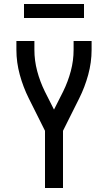

<svg xmlns="http://www.w3.org/2000/svg" viewBox="-20 -940 540 960"><path d="M205 0V-286L124 -448Q96 -504 79 -566Q62 -628 62 -691V-735H152V-691Q152 -637 166 -584.5Q180 -532 204 -483L250 -392L296 -483Q320 -532 334 -584.5Q348 -637 348 -691V-735H438V-691Q438 -628 421 -566Q404 -504 376 -448L295 -286V0ZM100 -850V-920H400V-850Z"/></svg>

Font: Iosevka Term Curly Medium
Style: Regular
Weight: 500
Designer: Belleve Invis
Foundry: Belleve Invis
Version: Version 32.3.0